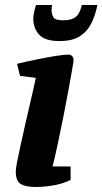

<svg xmlns="http://www.w3.org/2000/svg" viewBox="-20 -737 409 767"><path d="M122 10Q84 10 63.5 -1.5Q43 -13 43 -53Q43 -63 48.5 -91.5Q54 -120 63 -160.5Q72 -201 82.5 -247.5Q93 -294 104 -340.5Q115 -387 123 -426L60 -434L48 -482Q89 -492 131 -500.5Q173 -509 206 -514Q239 -519 253 -519Q263 -519 268.5 -512.5Q274 -506 274 -497Q274 -492 268.5 -461Q263 -430 254.5 -382.5Q246 -335 235 -280Q224 -225 212.5 -170.5Q201 -116 190 -72H262V-18Q228 -2 191 4Q154 10 122 10ZM217 -573Q159 -573 136 -599Q113 -625 113 -662Q113 -675 116.5 -690Q120 -705 124 -717H188Q186 -707 186 -698Q186 -682 192.5 -669Q199 -656 231 -656Q259 -656 274 -664Q289 -672 296 -686Q303 -700 307 -717H369Q362 -680 346.5 -647Q331 -614 301 -593.5Q271 -573 217 -573Z"/></svg>

Font: Manuale ExtraBold
Style: Italic
Weight: 800
Italic angle: -11°
Designer: Eduardo Tunni / Pablo Cosgaya
Foundry: Eduardo Tunni / Pablo Cosgaya
Version: Version 1.002